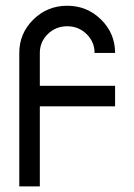

<svg xmlns="http://www.w3.org/2000/svg" viewBox="-20 -665 479 685"><path d="M122.1 0H48.8V-476.1Q48.8 -545.9 98.9 -595.2Q148.9 -644.5 219.7 -644.5Q290.5 -644.5 340.6 -595.2Q390.6 -545.9 390.6 -476.1H317.4Q317.4 -515.6 288.8 -543.5Q260.3 -571.3 219.7 -571.3Q179.2 -571.3 150.6 -543.5Q122.1 -515.6 122.1 -476.1V-358.9H390.6V-285.6H122.1Z"/></svg>

Font: Catrinity
Style: Regular
Weight: 400
Designer: Alexander Lange
Foundry: High-Logic / Made with FontCreator
Version: Version 2.090;May 20, 2024;FontCreator 15.0.0.2974 64-bit